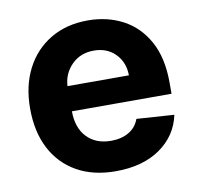

<svg xmlns="http://www.w3.org/2000/svg" viewBox="-68 -624 733 705"><g transform="rotate(-10 299.0 -271.5)"><path d="M308.9 10.7Q225.1 10.7 164.4 -23.6Q103.7 -57.9 71 -120.9Q38.4 -183.9 38.4 -270.2Q38.4 -354.4 71 -418Q103.7 -481.5 163.2 -517Q222.7 -552.6 302.9 -552.6Q375 -552.6 433.1 -522Q491.1 -491.5 525.2 -429.9Q559.3 -368.3 559.3 -275.6V-234H187.9V-233.7Q187.9 -172.6 221.2 -137.4Q254.6 -102.3 311.4 -102.3Q349.4 -102.3 377.1 -118.3Q404.8 -134.2 416.2 -165.5L556.1 -156.2Q540.1 -80.3 475.1 -34.8Q410.2 10.7 308.9 10.7ZM187.9 -327.8H416.9Q416.5 -376.4 385.7 -408Q354.8 -439.6 305.4 -439.6Q255 -439.6 222.7 -407Q190.3 -374.3 187.9 -327.8Z"/></g></svg>

Font: Inter UI
Style: Bold
Weight: 700
Designer: Rasmus Andersson
Foundry: rsms
Version: 3.2;8d6f07862